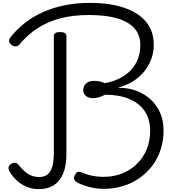

<svg xmlns="http://www.w3.org/2000/svg" viewBox="-20 -1292 1234 1330"><path d="M697 16Q666 16 635 11Q604 6 574.5 -3.5Q545 -13 518 -26Q500 -36 494.5 -48.5Q489 -61 499 -79Q507 -97 518 -101Q529 -105 550 -96Q574 -86 598 -79.5Q622 -73 647 -70Q672 -67 697 -67Q767 -67 826 -90.5Q885 -114 928.5 -156.5Q972 -199 996 -257Q1020 -315 1020 -386Q1020 -467 982 -522.5Q944 -578 874 -607Q804 -636 708 -636Q686 -625 666 -618.5Q646 -612 625 -612Q592 -612 574 -628.5Q556 -645 556 -667Q556 -683 564 -698Q572 -713 589 -722.5Q606 -732 631 -732Q654 -732 673 -727.5Q692 -723 705 -716Q763 -726 808.5 -749Q854 -772 886 -805.5Q918 -839 935 -883.5Q952 -928 952 -981Q952 -1049 912 -1095Q872 -1141 793 -1164.5Q714 -1188 596 -1188Q486 -1188 398 -1165Q310 -1142 240 -1096.5Q170 -1051 113 -982Q102 -971 88.5 -970.5Q75 -970 60 -981Q44 -994 43 -1007.5Q42 -1021 52 -1033Q97 -1090 153.5 -1134Q210 -1178 279 -1208.5Q348 -1239 428.5 -1255.5Q509 -1272 600 -1272Q740 -1272 839.5 -1238.5Q939 -1205 992 -1140.5Q1045 -1076 1045 -983Q1045 -928 1027 -880.5Q1009 -833 977 -794.5Q945 -756 901 -728.5Q857 -701 803 -687V-684Q870 -684 926.5 -662.5Q983 -641 1025 -601.5Q1067 -562 1090 -508.5Q1113 -455 1113 -390Q1113 -319 1093 -256.5Q1073 -194 1035 -144Q997 -94 945.5 -58Q894 -22 831.5 -3Q769 16 697 16ZM249 18Q201 18 161.5 0.5Q122 -17 93.5 -44.5Q65 -72 49 -99Q38 -117 39 -131Q40 -145 56 -156Q74 -167 86.5 -164.5Q99 -162 112 -146Q132 -121 153 -103Q174 -85 198 -75.5Q222 -66 253 -66Q305 -66 329 -107Q353 -148 353 -233V-1042Q353 -1056 364 -1063Q375 -1070 396 -1070Q418 -1070 429 -1063Q440 -1056 440 -1042V-223Q440 -148 419 -94Q398 -40 355.5 -11Q313 18 249 18Z"/></svg>

Font: Playwrite VN
Style: Regular
Weight: 400
Designer: Veronika Burian, José Scaglione
Foundry: TypeTogether
Version: Version 1.002